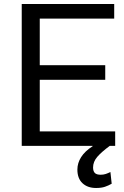

<svg xmlns="http://www.w3.org/2000/svg" viewBox="-20 -731 623 962"><path d="M507.3 -331.1H179.2V-72.8H557.1V0H529.8Q489.3 29.8 467.8 54.4Q446.3 79.1 446.3 108.4Q446.3 126 454.8 135.3Q463.4 144.5 484.4 144.5Q498.5 144.5 510 140.6Q521.5 136.7 533.2 130.9L539.6 189.5Q523.9 198.7 505.9 204.8Q487.8 210.9 461.4 210.9Q418.9 210.9 393.3 187Q367.7 163.1 367.7 118.7Q367.7 85.9 386.5 56.2Q405.3 26.4 444.3 1.5L443.8 0H88.9V-710.9H552.2V-637.7H179.2V-404.3H507.3Z"/></svg>

Font: Roboto Web
Style: Regular
Weight: 400
Designer: Google
Version: Version 1.200310; 2013